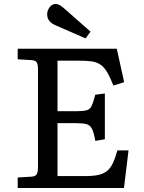

<svg xmlns="http://www.w3.org/2000/svg" viewBox="-20 -945 726 965"><path d="M69 0V-53L138 -57Q156 -58 163.5 -68Q171 -78 171 -108V-596Q171 -621 164.5 -631.5Q158 -642 136 -643L69 -647V-700H567L604 -532L550 -515Q533 -558 518 -583Q503 -608 484.5 -620.5Q466 -633 441 -636.5Q416 -640 378 -640H269V-386H363Q399 -386 416 -391Q433 -396 441 -413.5Q449 -431 459 -469L507 -475V-245L459 -237Q452 -278 442.5 -297Q433 -316 415 -321Q397 -326 361 -326H269V-60H409Q447 -60 473 -65.5Q499 -71 516.5 -84.5Q534 -98 546.5 -123.5Q559 -149 570 -189H626L603 0ZM410 -752 259 -818Q240 -826 228.5 -839.5Q217 -853 217 -874Q217 -891 229 -908Q241 -925 260 -925Q269 -925 278.5 -920Q288 -915 301 -904L435 -786Z"/></svg>

Font: Literata Variable Black
Style: Regular
Weight: 900
Designer: Latin by Veronika Burian and Jose Scaglione. Greek by Irene Vlachou. Cyrillic by Vera Evstafieva.
Foundry: TypeTogether
Version: Version 3.021